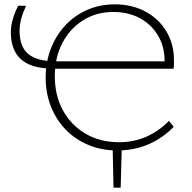

<svg xmlns="http://www.w3.org/2000/svg" viewBox="-20 -685 881 883"><path d="M502 178 498 -10H540L535 178ZM520 7Q448 7 387.5 -18Q327 -43 283 -88Q239 -133 214.5 -194.5Q190 -256 190 -328Q190 -400 214 -461.5Q238 -523 280.5 -568.5Q323 -614 381 -639.5Q439 -665 508 -665Q587 -665 648.5 -632Q710 -599 745 -541Q780 -483 780 -409Q780 -399 780 -389.5Q780 -380 778 -369L735 -381Q736 -387 736.5 -393.5Q737 -400 737 -405Q737 -471 706.5 -522Q676 -573 623 -601.5Q570 -630 501 -630Q423 -630 362 -591.5Q301 -553 266.5 -486.5Q232 -420 232 -335Q232 -245 270 -176.5Q308 -108 374.5 -69.5Q441 -31 527 -31Q597 -31 654.5 -57Q712 -83 757 -129L779 -102Q746 -68 706 -43.5Q666 -19 619 -6Q572 7 520 7ZM757 -403 778 -369H227Q161 -369 117 -387.5Q73 -406 51.5 -443.5Q30 -481 30 -536Q30 -567 39 -597.5Q48 -628 64 -659L100 -658Q86 -629 78 -600.5Q70 -572 70 -543Q70 -469 111 -436Q152 -403 236 -403Z"/></svg>

Font: Ysabeau Office ExtraLight
Style: Regular
Weight: 250
Designer: Christian Thalmann (Catharsis Fonts)
Version: Version 2.001;gftools[0.9.30]; featfreeze: tnum,lnum,ss02